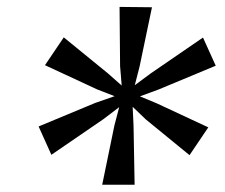

<svg xmlns="http://www.w3.org/2000/svg" viewBox="-20 -842 634 542"><path d="M89 -485 249 -551.5 303.5 -570.5 254.5 -589.5 107 -658 160 -736.5 284.5 -635 323.5 -600.5 319 -655.5 317.5 -822.5 409 -821.5 374 -654 360.5 -601.5 406.5 -635.5 553 -736 589 -656.5 428 -589.5 375 -570 422 -550.5 568 -482.5 515 -404 391.5 -505 354.5 -540.5 357 -486.5 360 -320.5H268.5L303 -488L316.5 -539.5L271 -505L125 -405Z"/></svg>

Font: Merriweather 36pt
Style: Italic
Weight: 400
Italic angle: -7.8°
Version: Version 2.101